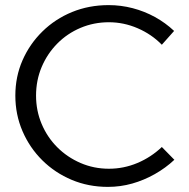

<svg xmlns="http://www.w3.org/2000/svg" viewBox="-20 -725 740 751"><path d="M613 -550Q573 -591 518.5 -614.5Q464 -638 406 -638Q347 -638 295 -616Q243 -594 204 -554.5Q165 -515 143 -463Q121 -411 121 -351Q121 -292 143 -240Q165 -188 204 -149Q243 -110 295 -87.5Q347 -65 406 -65Q464 -65 517.5 -87.5Q571 -110 613 -150L662 -100Q628 -68 585.5 -44Q543 -20 497 -7Q451 6 402 6Q326 6 260.5 -21.5Q195 -49 145.5 -98Q96 -147 68 -212Q40 -277 40 -351Q40 -425 68 -489Q96 -553 146 -602Q196 -651 262 -678Q328 -705 405 -705Q453 -705 499 -693Q545 -681 586 -658.5Q627 -636 661 -604Z"/></svg>

Font: Alexandria Light
Style: Regular
Weight: 300
Designer: Mohamed Gaber
Foundry: Kief Type Foundry
Version: Version 5.100